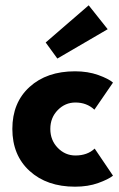

<svg xmlns="http://www.w3.org/2000/svg" viewBox="-20 -691 448 723"><path d="M196 -470.5 152 -531 314 -671 385.5 -581ZM264 -105.5Q309 -105.5 336.5 -131.5L405.5 -29.5Q388 -15.5 349.8 -1.8Q311.5 12 262.5 12Q156.5 12 91.5 -47.2Q26.5 -106.5 26.5 -205.5Q26.5 -304.5 91.2 -363.5Q156 -422.5 262.5 -422.5Q311 -422.5 350 -408.5Q389 -394.5 405.5 -380L335.5 -278Q306.5 -305 264 -305Q225.5 -305 197.5 -276.5Q169.5 -248 169.5 -205.5Q169.5 -163 197.5 -134.2Q225.5 -105.5 264 -105.5Z"/></svg>

Font: League Spartan
Style: Bold
Weight: 700
Foundry: The League of Moveable Type
Version: Version 2.002